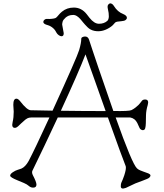

<svg xmlns="http://www.w3.org/2000/svg" viewBox="-20 -1053 966 1134"><path d="M195.3 37.1Q195.3 55.2 175.8 55.2Q161.6 55.2 150.6 45.4Q139.6 35.6 121.3 27.8Q103 20 85 12.7Q40 -5.4 40 -15.4Q40 -25.4 55.9 -35.9Q71.8 -46.4 83.5 -49.6Q95.2 -52.7 106 -57.1Q129.4 -66.9 149.4 -102.5Q184.6 -169.4 272 -359.4H178.2Q161.1 -359.4 151.6 -357.7Q142.1 -356 129.6 -346.2Q117.2 -336.4 106.4 -325.7Q95.7 -314.9 86.2 -306.4Q76.7 -297.9 67.9 -297.9Q46.4 -297.9 54.7 -332.5Q61 -358.9 61 -393.6L58.6 -433.6Q58.6 -470.2 77.1 -470.2Q86.9 -470.2 98.6 -455.6Q140.1 -401.9 162.1 -401.9L290.5 -399.4Q435.1 -715.3 447.5 -757.3Q460 -799.3 460 -823.7Q460 -830.6 467.5 -834Q475.1 -837.4 482.4 -837.4Q500 -837.4 506.1 -818.1Q512.2 -798.8 527.1 -754.4Q542 -710 561.5 -652.3Q617.7 -487.3 649.4 -397.5Q742.7 -395.5 756.8 -402.8Q771 -410.2 781.2 -418.5Q800.8 -433.6 810.3 -447.5Q819.8 -461.4 825.7 -463.4Q831.5 -465.3 836.9 -465.3Q861.8 -465.3 852.5 -432.6Q842.8 -400.4 842.3 -372.3Q841.8 -344.2 841.3 -325.4Q840.8 -306.6 837.6 -295.4Q834.5 -284.2 822.8 -284.2Q818.8 -284.2 812.7 -287.8Q806.6 -291.5 804.2 -297.4L791 -326.2Q777.3 -354.5 748 -359.4H663.1Q760.3 -85 789.1 -58.6Q798.3 -50.3 809.1 -46.4Q819.8 -42.5 827.4 -39.3Q835 -36.1 842.8 -33.7Q850.6 -31.2 856.4 -28.8Q877.9 -19.5 861.8 -3.9Q856 2 823.5 13.7Q791 25.4 779.3 30.3L723.6 56.6Q693.4 67.9 693.4 46.9Q693.4 31.7 697.3 24.4Q701.2 17.1 705.3 6.3Q709.5 -4.4 713.9 -17.1Q726.6 -56.2 722.7 -70.8Q704.6 -114.7 617.2 -359.4H321.3Q241.2 -187.5 170.9 -43.5Q167 -33.2 173.8 -19Q195.3 22 195.3 37.1ZM339.4 -398.9Q470.2 -397 604 -397L536.6 -586.9Q489.7 -718.8 484.9 -731.9Q444.3 -626 339.4 -398.9ZM356.4 -856.9Q356.4 -838.9 343.8 -838.9Q335.4 -838.9 326.7 -845.5Q317.9 -852.1 314.2 -858.9Q310.5 -865.7 306.2 -872.6Q301.8 -879.4 294.9 -885.7Q279.8 -899.4 262.7 -904.3Q235.8 -911.1 235.8 -923.3Q235.8 -930.2 241.9 -935.8Q248 -941.4 256.3 -941.4L272 -940.9Q304.2 -942.4 311.5 -948.7Q318.8 -955.1 326.4 -964.6Q334 -974.1 345.7 -983.9Q375 -1008.3 416 -1008.3Q460.9 -1008.3 491.7 -969.7Q500 -959 508.3 -948.2Q536.6 -912.6 564.5 -912.6Q594.7 -912.6 613.8 -929.7Q630.4 -945.3 616.7 -1002.4Q613.3 -1018.6 619.4 -1025.9Q625.5 -1033.2 631.3 -1033.2Q644 -1032.2 652.8 -1017.6Q674.8 -982.4 707.5 -970.2Q729.5 -960.9 729.5 -948.2Q729.5 -940.4 721.9 -934.8Q714.4 -929.2 698.2 -928Q682.1 -926.8 672.1 -925Q662.1 -923.3 658.2 -917.7Q654.3 -912.1 646.2 -904.3Q638.2 -896.5 625.5 -888.7Q582 -861.8 538.1 -870.6Q513.7 -875.5 497.1 -892.1Q480.5 -908.7 471.7 -919.7Q462.9 -930.7 454.6 -940.4Q432.1 -964.8 414.3 -964.8Q396.5 -964.8 385.7 -960.2Q375 -955.6 367.7 -949.2Q353 -936 350.1 -925.8Q347.2 -915.5 347.2 -907.7Z"/></svg>

Font: Snowburst One
Style: Regular
Weight: 400
Designer: Annet Stirling
Foundry: Annet Stirling
Version: Version 1.001